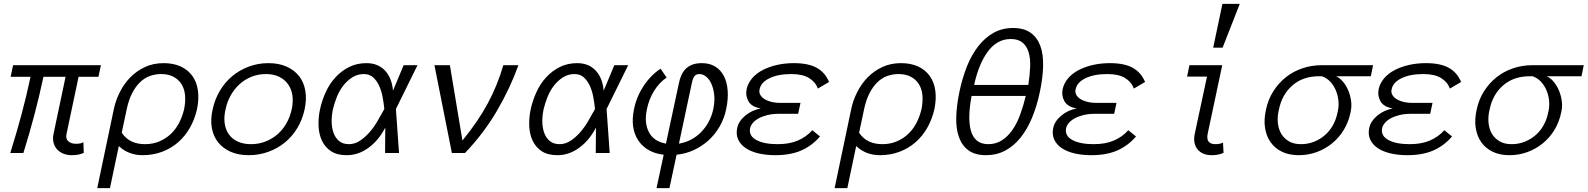

<svg xmlns="http://www.w3.org/2000/svg" viewBox="-20 -793 8228 995"><path d="M325.2 -101.1Q318.8 -75.2 333.5 -61.5Q348.1 -47.9 373 -47.9Q387.2 -47.9 396 -49.8Q404.8 -51.8 412.1 -56.2L414.1 -1Q391.1 11.2 351.1 11.2Q329.1 11.2 309.6 3.7Q290 -3.9 276.6 -18.1Q263.2 -32.2 257.6 -53.2Q252 -74.2 257.8 -101.1L319.8 -395H205.1Q164.1 -201.2 101.1 0H33.2Q64 -98.1 90.6 -196.5Q117.2 -294.9 138.2 -395H35.2L47.9 -455.1H502.9L490.2 -395H387.2Z M1001 -227.1Q988.8 -173.8 963.9 -130.4Q939 -86.9 902.8 -55.4Q866.7 -23.9 819.8 -6.3Q772.9 11.2 718.8 11.2Q646 11.2 595.7 -36.1L549.8 182.1H483.9L569.8 -227.1Q579.1 -272 600.6 -314.9Q622.1 -357.9 654.5 -391.4Q687 -424.8 730.5 -445.3Q773.9 -465.8 828.1 -465.8Q878.9 -465.8 916.5 -448.5Q954.1 -431.2 977.1 -399.2Q1000 -367.2 1005.9 -323Q1011.7 -278.8 1001 -227.1ZM934.1 -227.1Q941.9 -266.1 939 -299.1Q936 -332 920.9 -356.4Q905.8 -380.9 879.4 -395Q853 -409.2 814.9 -409.2Q784.7 -409.2 756.8 -399.2Q729 -389.2 706.1 -367.2Q683.1 -345.2 665 -310.5Q647 -275.9 636.7 -227.1L610.8 -105Q632.8 -73.2 662.8 -59.6Q692.9 -45.9 731 -45.9Q772 -45.9 805.4 -60.1Q838.9 -74.2 864.5 -98.1Q890.1 -122.1 907.5 -155Q924.8 -188 934.1 -227.1Z M1558.6 -226.1Q1546.9 -172.9 1520.8 -129.4Q1494.6 -85.9 1456.8 -54.9Q1418.9 -23.9 1370.8 -6.3Q1322.8 11.2 1268.6 11.2Q1215.8 11.2 1175.8 -6.3Q1135.7 -23.9 1110.8 -54.9Q1085.9 -85.9 1077.9 -129.4Q1069.8 -172.9 1082 -226.1Q1092.8 -277.8 1119.4 -322.5Q1146 -367.2 1183.8 -398.7Q1221.7 -430.2 1269.8 -448Q1317.9 -465.8 1370.6 -465.8Q1424.8 -465.8 1464.8 -448Q1504.9 -430.2 1529.8 -398.7Q1554.7 -367.2 1562.3 -322.5Q1569.8 -277.8 1558.6 -226.1ZM1491.7 -226.1Q1500 -265.1 1495.4 -298.1Q1490.7 -331.1 1473.1 -356Q1455.6 -380.9 1426.8 -395Q1397.9 -409.2 1357.9 -409.2Q1317.9 -409.2 1282.7 -395Q1247.6 -380.9 1220.7 -356Q1193.8 -331.1 1175.3 -298.1Q1156.7 -265.1 1148.9 -226.1Q1139.6 -187 1144.3 -154.1Q1148.9 -121.1 1165.8 -97.2Q1182.6 -73.2 1211.7 -59.6Q1240.7 -45.9 1280.8 -45.9Q1320.8 -45.9 1355.7 -59.6Q1390.6 -73.2 1418.2 -97.2Q1445.8 -121.1 1464.4 -154.1Q1482.9 -187 1491.7 -226.1Z M1705.6 -228Q1698.7 -196.8 1698.7 -164.8Q1698.7 -132.8 1707.8 -106.4Q1716.8 -80.1 1736.3 -63Q1755.9 -45.9 1788.6 -45.9Q1817.9 -45.9 1844.2 -63Q1870.6 -80.1 1893.6 -106Q1916.5 -131.8 1935.5 -164.3Q1954.6 -196.8 1971.7 -228Q1968.8 -258.8 1962.6 -291Q1956.5 -323.2 1944.6 -349.1Q1932.6 -375 1913.6 -392.1Q1894.5 -409.2 1865.7 -409.2Q1832.5 -409.2 1805.7 -392.1Q1778.8 -375 1758.8 -349.1Q1738.8 -323.2 1725.8 -291Q1712.9 -258.8 1705.6 -228ZM1638.7 -228Q1648.9 -273.9 1668.7 -316.9Q1688.5 -359.9 1719 -392.8Q1749.5 -425.8 1789.6 -445.8Q1829.6 -465.8 1878.9 -465.8Q1938.5 -465.8 1974.6 -428Q2010.7 -390.1 2016.6 -323.2L2071.8 -455.1H2143.6L2031.7 -228L2047.9 0H1975.6L1976.6 -131.8Q1941.9 -64.9 1889.4 -26.9Q1836.9 11.2 1776.9 11.2Q1727.5 11.2 1696.5 -8.8Q1665.5 -28.8 1649.2 -62.5Q1632.8 -96.2 1630.9 -139.2Q1628.9 -182.1 1638.7 -228Z M2666.5 -455.1Q2624.5 -337.9 2556.6 -220.9Q2488.8 -104 2389.6 0H2321.8L2231.4 -455.1H2311.5L2376.5 -64.9Q2455.6 -161.1 2506.6 -255.1Q2557.6 -349.1 2588.4 -455.1Z M2797.4 -228Q2790.5 -196.8 2790.5 -164.8Q2790.5 -132.8 2799.6 -106.4Q2808.6 -80.1 2828.1 -63Q2847.7 -45.9 2880.4 -45.9Q2909.7 -45.9 2936 -63Q2962.4 -80.1 2985.4 -106Q3008.3 -131.8 3027.3 -164.3Q3046.4 -196.8 3063.5 -228Q3060.5 -258.8 3054.4 -291Q3048.3 -323.2 3036.4 -349.1Q3024.4 -375 3005.4 -392.1Q2986.3 -409.2 2957.5 -409.2Q2924.3 -409.2 2897.5 -392.1Q2870.6 -375 2850.6 -349.1Q2830.6 -323.2 2817.6 -291Q2804.7 -258.8 2797.4 -228ZM2730.5 -228Q2740.7 -273.9 2760.5 -316.9Q2780.3 -359.9 2810.8 -392.8Q2841.3 -425.8 2881.3 -445.8Q2921.4 -465.8 2970.7 -465.8Q3030.3 -465.8 3066.4 -428Q3102.5 -390.1 3108.4 -323.2L3163.6 -455.1H3235.4L3123.5 -228L3139.6 0H3067.4L3068.4 -131.8Q3033.7 -64.9 2981.2 -26.9Q2928.7 11.2 2868.7 11.2Q2819.3 11.2 2788.3 -8.8Q2757.3 -28.8 2741 -62.5Q2724.6 -96.2 2722.7 -139.2Q2720.7 -182.1 2730.5 -228Z M3617.2 -465.8Q3657.2 -465.8 3685.8 -448.5Q3714.4 -431.2 3731 -399.7Q3747.6 -368.2 3751 -324Q3754.4 -279.8 3743.2 -227.1Q3733.4 -179.2 3709.5 -137.7Q3685.5 -96.2 3651.9 -65.7Q3618.2 -35.2 3576.2 -15.6Q3534.2 3.9 3486.3 8.8L3449.2 182.1H3382.3L3419.4 8.8Q3374.5 3.9 3341.1 -15.6Q3307.6 -35.2 3287.1 -66.2Q3266.6 -97.2 3261 -138.2Q3255.4 -179.2 3265.6 -227.1Q3278.3 -291 3314.9 -346.9Q3351.6 -402.8 3403.3 -437L3434.6 -391.1Q3396.5 -365.2 3369.9 -322.5Q3343.3 -279.8 3332.5 -227.1Q3317.4 -158.2 3342.3 -109.1Q3367.2 -60.1 3431.2 -48.8L3498.5 -362.8Q3502.4 -383.8 3511 -402.8Q3519.5 -421.9 3533.4 -436Q3547.4 -450.2 3567.9 -458Q3588.4 -465.8 3617.2 -465.8ZM3498.5 -48.8Q3566.4 -60.1 3614 -109.1Q3661.6 -158.2 3676.3 -227.1Q3684.6 -266.1 3681.4 -299.1Q3678.2 -332 3667.7 -356.4Q3657.2 -380.9 3640.4 -395Q3623.5 -409.2 3604.5 -409.2Q3587.4 -409.2 3578.9 -398.2Q3570.3 -387.2 3565.4 -362.8Z M3849.1 -330.1Q3855.5 -360.8 3877 -386.5Q3898.4 -412.1 3931.4 -429.4Q3964.4 -446.8 4005.9 -456.3Q4047.4 -465.8 4094.2 -465.8Q4169.4 -465.8 4212.9 -441.4Q4256.3 -417 4276.4 -368.2L4218.3 -334Q4206.1 -368.2 4172.6 -388.7Q4139.2 -409.2 4081.1 -409.2Q4012.2 -409.2 3967.8 -387.7Q3923.3 -366.2 3916.5 -330.1Q3913.1 -317.9 3918.2 -305.4Q3923.3 -293 3936.8 -283Q3950.2 -272.9 3972.7 -266.4Q3995.1 -259.8 4027.3 -259.8H4128.4L4116.2 -203.1H4015.1Q3982.4 -203.1 3956.3 -196.5Q3930.2 -189.9 3911.1 -179.4Q3892.1 -168.9 3881.1 -155.5Q3870.1 -142.1 3867.2 -128.9Q3859.4 -89.8 3898.9 -67.9Q3938.5 -45.9 4010.3 -45.9Q4070.3 -45.9 4114.3 -64.5Q4158.2 -83 4189.5 -118.2L4229.5 -85.9Q4187.5 -37.1 4131.8 -12.9Q4076.2 11.2 3998 11.2Q3949.2 11.2 3909.7 1.7Q3870.1 -7.8 3843.8 -25.9Q3817.4 -43.9 3805.4 -70.1Q3793.5 -96.2 3800.3 -128.9Q3807.1 -164.1 3841.3 -193.1Q3875.5 -222.2 3922.4 -231Q3875.5 -238.8 3858.9 -267.8Q3842.3 -296.9 3849.1 -330.1Z M4822.3 -227.1Q4810.1 -173.8 4785.2 -130.4Q4760.3 -86.9 4724.1 -55.4Q4688 -23.9 4641.1 -6.3Q4594.2 11.2 4540 11.2Q4467.3 11.2 4417 -36.1L4371.1 182.1H4305.2L4391.1 -227.1Q4400.4 -272 4421.9 -314.9Q4443.4 -357.9 4475.8 -391.4Q4508.3 -424.8 4551.8 -445.3Q4595.2 -465.8 4649.4 -465.8Q4700.2 -465.8 4737.8 -448.5Q4775.4 -431.2 4798.3 -399.2Q4821.3 -367.2 4827.1 -323Q4833 -278.8 4822.3 -227.1ZM4755.4 -227.1Q4763.2 -266.1 4760.3 -299.1Q4757.3 -332 4742.2 -356.4Q4727.1 -380.9 4700.7 -395Q4674.3 -409.2 4636.2 -409.2Q4606 -409.2 4578.1 -399.2Q4550.3 -389.2 4527.3 -367.2Q4504.4 -345.2 4486.3 -310.5Q4468.3 -275.9 4458 -227.1L4432.1 -105Q4454.1 -73.2 4484.1 -59.6Q4514.2 -45.9 4552.2 -45.9Q4593.3 -45.9 4626.7 -60.1Q4660.2 -74.2 4685.8 -98.1Q4711.4 -122.1 4728.8 -155Q4746.1 -188 4755.4 -227.1Z M5369.1 -317.9Q5354 -245.1 5329.1 -184.6Q5304.2 -124 5269.5 -80.6Q5234.9 -37.1 5189.9 -12.9Q5145 11.2 5089.8 11.2Q5034.2 11.2 5000.2 -12.9Q4966.3 -37.1 4950.2 -80.6Q4934.1 -124 4935.5 -184.6Q4937 -245.1 4952.1 -317.9Q4967.3 -390.1 4991.7 -450.7Q5016.1 -511.2 5051 -555.2Q5085.9 -599.1 5130.1 -623.5Q5174.3 -647.9 5230 -647.9Q5286.1 -647.9 5320.6 -623.5Q5355 -599.1 5371.1 -555.7Q5387.2 -512.2 5385.7 -451.2Q5384.3 -390.1 5369.1 -317.9ZM5102.1 -45.9Q5140.1 -45.9 5170.7 -64.9Q5201.2 -84 5225.1 -117.4Q5249 -150.9 5266.1 -197Q5283.2 -243.2 5295.9 -295.9H5015.1Q5004.9 -243.2 5003.4 -197Q5002 -150.9 5011 -117.4Q5020 -84 5042 -64.9Q5064 -45.9 5102.1 -45.9ZM5218.3 -590.8Q5180.2 -590.8 5150.1 -573Q5120.1 -555.2 5097.2 -523.2Q5074.2 -491.2 5056.6 -447.5Q5039.1 -403.8 5028.3 -353H5309.1Q5316.9 -403.8 5318.6 -447.5Q5320.3 -491.2 5310.3 -523.2Q5300.3 -555.2 5278.1 -573Q5255.9 -590.8 5218.3 -590.8Z M5486.8 -330.1Q5493.2 -360.8 5514.6 -386.5Q5536.1 -412.1 5569.1 -429.4Q5602.1 -446.8 5643.6 -456.3Q5685.1 -465.8 5731.9 -465.8Q5807.1 -465.8 5850.6 -441.4Q5894 -417 5914.1 -368.2L5856 -334Q5843.8 -368.2 5810.3 -388.7Q5776.9 -409.2 5718.8 -409.2Q5649.9 -409.2 5605.5 -387.7Q5561 -366.2 5554.2 -330.1Q5550.8 -317.9 5555.9 -305.4Q5561 -293 5574.5 -283Q5587.9 -272.9 5610.4 -266.4Q5632.8 -259.8 5665 -259.8H5766.1L5753.9 -203.1H5652.8Q5620.1 -203.1 5594 -196.5Q5567.9 -189.9 5548.8 -179.4Q5529.8 -168.9 5518.8 -155.5Q5507.8 -142.1 5504.9 -128.9Q5497.1 -89.8 5536.6 -67.9Q5576.2 -45.9 5647.9 -45.9Q5708 -45.9 5752 -64.5Q5795.9 -83 5827.1 -118.2L5867.2 -85.9Q5825.2 -37.1 5769.5 -12.9Q5713.9 11.2 5635.7 11.2Q5586.9 11.2 5547.4 1.7Q5507.8 -7.8 5481.4 -25.9Q5455.1 -43.9 5443.1 -70.1Q5431.2 -96.2 5438 -128.9Q5444.8 -164.1 5479 -193.1Q5513.2 -222.2 5560.1 -231Q5513.2 -238.8 5496.6 -267.8Q5480 -296.9 5486.8 -330.1Z M6320.8 -1Q6308.1 4.9 6293.5 8.1Q6278.8 11.2 6257.8 11.2Q6235.8 11.2 6217.3 3.7Q6198.7 -3.9 6186.8 -18.1Q6174.8 -32.2 6170.4 -53.2Q6166 -74.2 6171.9 -101.1L6234.9 -396H6131.8L6144 -455.1H6314L6238.8 -101.1Q6227.1 -45.9 6278.8 -45.9Q6302.7 -45.9 6317.9 -54.2ZM6404.8 -772.9 6315.9 -545.9H6267.1L6314.9 -772.9Z M6903.8 -397.9Q6922.9 -389.2 6939.2 -370.1Q6955.6 -351.1 6966.6 -325.4Q6977.5 -299.8 6981.7 -270.5Q6985.8 -241.2 6979 -210.9Q6968.8 -161.1 6944.3 -120.6Q6919.9 -80.1 6883.8 -50.5Q6847.7 -21 6803.7 -4.9Q6759.8 11.2 6710.9 11.2Q6660.6 11.2 6624.3 -6.3Q6587.9 -23.9 6565.4 -54.9Q6543 -85.9 6535.9 -129.4Q6528.8 -172.9 6541 -226.1Q6551.8 -277.8 6578.9 -320.3Q6606 -362.8 6643.8 -392.8Q6681.6 -422.9 6729.2 -439Q6776.9 -455.1 6828.6 -455.1H7095.7L7084 -397.9ZM6815.9 -397.9Q6732.9 -397.9 6678.5 -351.1Q6624 -304.2 6607.9 -226.1Q6598.6 -188 6602.3 -155Q6606 -122.1 6620.8 -98.1Q6635.7 -74.2 6660.6 -60.1Q6685.5 -45.9 6721.7 -45.9Q6757.8 -45.9 6789.3 -58.3Q6820.8 -70.8 6845.7 -92.3Q6870.6 -113.8 6887.7 -144.3Q6904.8 -174.8 6911.6 -210.9Q6918.9 -240.2 6916.3 -269Q6913.6 -297.9 6903.1 -323.5Q6892.6 -349.1 6874.8 -368.7Q6856.9 -388.2 6830.6 -397.9Z M7124.5 -330.1Q7130.9 -360.8 7152.3 -386.5Q7173.8 -412.1 7206.8 -429.4Q7239.7 -446.8 7281.2 -456.3Q7322.8 -465.8 7369.6 -465.8Q7444.8 -465.8 7488.3 -441.4Q7531.7 -417 7551.8 -368.2L7493.7 -334Q7481.4 -368.2 7448 -388.7Q7414.6 -409.2 7356.4 -409.2Q7287.6 -409.2 7243.2 -387.7Q7198.7 -366.2 7191.9 -330.1Q7188.5 -317.9 7193.6 -305.4Q7198.7 -293 7212.2 -283Q7225.6 -272.9 7248 -266.4Q7270.5 -259.8 7302.7 -259.8H7403.8L7391.6 -203.1H7290.5Q7257.8 -203.1 7231.7 -196.5Q7205.6 -189.9 7186.5 -179.4Q7167.5 -168.9 7156.5 -155.5Q7145.5 -142.1 7142.6 -128.9Q7134.8 -89.8 7174.3 -67.9Q7213.9 -45.9 7285.6 -45.9Q7345.7 -45.9 7389.6 -64.5Q7433.6 -83 7464.8 -118.2L7504.9 -85.9Q7462.9 -37.1 7407.2 -12.9Q7351.6 11.2 7273.4 11.2Q7224.6 11.2 7185.1 1.7Q7145.5 -7.8 7119.1 -25.9Q7092.8 -43.9 7080.8 -70.1Q7068.8 -96.2 7075.7 -128.9Q7082.5 -164.1 7116.7 -193.1Q7150.9 -222.2 7197.8 -231Q7150.9 -238.8 7134.3 -267.8Q7117.7 -296.9 7124.5 -330.1Z M7995.6 -397.9Q8014.6 -389.2 8031 -370.1Q8047.4 -351.1 8058.3 -325.4Q8069.3 -299.8 8073.5 -270.5Q8077.6 -241.2 8070.8 -210.9Q8060.5 -161.1 8036.1 -120.6Q8011.7 -80.1 7975.6 -50.5Q7939.5 -21 7895.5 -4.9Q7851.6 11.2 7802.7 11.2Q7752.4 11.2 7716.1 -6.3Q7679.7 -23.9 7657.2 -54.9Q7634.8 -85.9 7627.7 -129.4Q7620.6 -172.9 7632.8 -226.1Q7643.6 -277.8 7670.7 -320.3Q7697.8 -362.8 7735.6 -392.8Q7773.4 -422.9 7821 -439Q7868.7 -455.1 7920.4 -455.1H8187.5L8175.8 -397.9ZM7907.7 -397.9Q7824.7 -397.9 7770.3 -351.1Q7715.8 -304.2 7699.7 -226.1Q7690.4 -188 7694.1 -155Q7697.8 -122.1 7712.6 -98.1Q7727.5 -74.2 7752.4 -60.1Q7777.3 -45.9 7813.5 -45.9Q7849.6 -45.9 7881.1 -58.3Q7912.6 -70.8 7937.5 -92.3Q7962.4 -113.8 7979.5 -144.3Q7996.6 -174.8 8003.4 -210.9Q8010.7 -240.2 8008.1 -269Q8005.4 -297.9 7994.9 -323.5Q7984.4 -349.1 7966.6 -368.7Q7948.7 -388.2 7922.4 -397.9Z"/></svg>

Font: Anonymous Pro
Style: Italic
Weight: 400
Italic angle: -12°
Monospace: yes
Designer: Mark Simonson
Version: Version 1.003